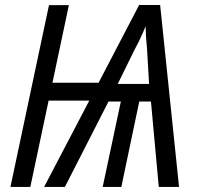

<svg xmlns="http://www.w3.org/2000/svg" viewBox="-20 -734 780 754"><path d="M21 0 172.4 -713.9H250.5L186 -409.2H367.2L526.4 -714.4H608.9L683.1 0H603.5L572.8 -335.4H526.9L456.5 0H383.3L454.6 -335.4H406.2L234.9 0H153.3L330.6 -338.9H170.9L99.1 0ZM442.4 -404.3H565.4L557.6 -539.1Q554.7 -567.9 553.5 -588.4Q552.2 -608.9 551.8 -630.9Q545.9 -616.2 539.3 -601.3Q532.7 -586.4 525.1 -570.8Q517.6 -555.2 507.8 -537.6Z"/></svg>

Font: Open Sans SemiCondensed
Style: Italic
Weight: 400
Width: 4
Italic angle: -12°
Designer: Monotype Design Team
Foundry: Monotype Imaging Inc.
Version: Version 3.000